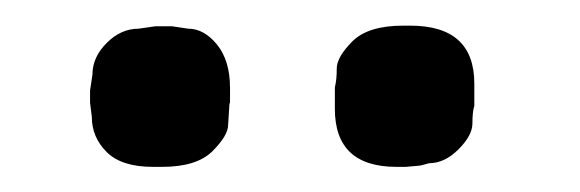

<svg xmlns="http://www.w3.org/2000/svg" viewBox="-20 -699 459 152"><path d="M161.6 -616.2 160.6 -600.1Q160.6 -591.8 148.2 -579.3Q135.7 -566.9 108.4 -566.9H101.1Q76.2 -566.9 64.5 -578.6Q52.7 -590.3 52.7 -606.4L51.3 -617.7V-627.4L53.2 -640.1Q53.2 -653.8 64.5 -665Q75.7 -676.3 89.8 -676.3L103 -678.2H116.2L128.9 -676.3Q141.6 -676.3 151.9 -663.6Q162.1 -650.9 162.1 -629.4V-618.2ZM245.1 -612.8V-629.9Q246.6 -635.7 246.6 -644.8Q246.6 -653.8 259 -666.3Q271.5 -678.7 299.3 -678.7H304.7Q355.5 -678.7 355.5 -632.8V-615.2Q354 -610.8 354 -601.3Q354 -591.8 343 -580.8Q332 -569.8 319.8 -569.8Q313 -567.9 312.5 -567.9L301.3 -566.9H293.9Q245.1 -566.9 245.1 -612.8Z"/></svg>

Font: Averia Libre
Style: Regular
Weight: 400
Version: Version 1.002